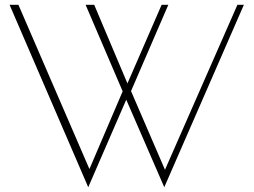

<svg xmlns="http://www.w3.org/2000/svg" viewBox="-20 -770 1063 803"><path d="M349 13 20 -750H57L354 -63L493 -388L338 -750H374L513 -421L656 -750H684L528 -389L670 -60L973 -750H1000L667 13L508 -353Z"/></svg>

Font: Poiret One
Style: Regular
Weight: 400
Designer: Denis Masharov
Foundry: Denis Masharov
Version: Version 1.001